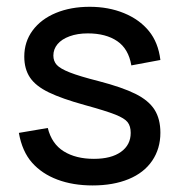

<svg xmlns="http://www.w3.org/2000/svg" viewBox="-20 -529 534 571"><path d="M255.4 22.5Q196.8 22.5 150.6 5.1Q104.5 -12.2 75.2 -45.4Q45.9 -78.6 36.1 -133.8L122.1 -148.4Q133.8 -101.1 169.7 -78.9Q205.6 -56.6 259.3 -56.6Q311 -56.6 339.8 -77.4Q368.7 -98.1 368.7 -133.8Q368.7 -153.8 359.6 -165.5Q350.6 -177.2 323 -188.2Q295.4 -199.2 231.4 -216.8Q164.1 -235.4 125.2 -254.2Q86.4 -272.9 69.3 -298.3Q52.2 -323.7 52.2 -360.8Q52.2 -404.8 77.1 -438.5Q102.1 -472.2 146.2 -490.5Q190.4 -508.8 246.6 -508.8Q302.7 -508.8 348.6 -490Q394.5 -471.2 422.6 -437Q450.7 -402.8 457 -350.6L370.6 -334.5Q362.3 -383.8 328.6 -406.7Q294.9 -429.7 241.2 -429.7Q210.4 -429.7 187 -421.1Q163.6 -412.6 151.1 -397.7Q138.7 -382.8 138.7 -363.8Q138.7 -347.2 148.9 -335.9Q159.2 -324.7 187.7 -313.5Q216.3 -302.2 273.9 -287.6Q343.3 -269.5 382.6 -250Q421.9 -230.5 439.5 -202.9Q457 -175.3 457 -134.3Q457 -86.9 432.6 -51Q408.2 -15.1 362.5 3.7Q316.9 22.5 255.4 22.5Z"/></svg>

Font: Potro Sans Bangla SemiBold
Style: Regular
Weight: 600
Designer: Jayed Ahsan Saad
Foundry: Codepotro
Version: Potro Sans Bangla;Version 0.996;CodepotroFonts;